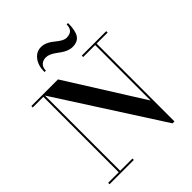

<svg xmlns="http://www.w3.org/2000/svg" viewBox="-269 -1139 1302 1302"><g transform="rotate(-45 382.0 -488.5)"><path d="M326 -914Q298.5 -914 280.8 -897.8Q263 -881.5 263 -850H249.5Q249.5 -912 278.8 -949.5Q308 -987 351.5 -987Q373.5 -987 393.8 -978.8Q414 -970.5 429.5 -959Q445 -947.5 459.2 -936Q473.5 -924.5 489.5 -916.2Q505.5 -908 521 -908Q584 -908 584 -972H597.5Q597.5 -900 576.2 -867.5Q555 -835 505.5 -835Q484.5 -835 464 -843.2Q443.5 -851.5 427.2 -863Q411 -874.5 395.2 -886Q379.5 -897.5 361.5 -905.8Q343.5 -914 326 -914ZM23.5 -13.5H125V-736.5H23.5V-750H279L622 -204.5V-736.5H507V-750H741.5V-736.5H636V10H617.5L139 -735V-13.5H256.5V0H23.5Z"/></g></svg>

Font: Bodoni* 16pt Medium
Style: Regular
Weight: 500
Version: Version 2.3